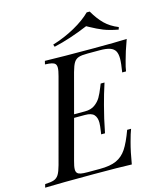

<svg xmlns="http://www.w3.org/2000/svg" viewBox="-166 -1012 940 1109"><g transform="rotate(-15 303.5 -458.0)"><path d="M0 0ZM228.5 -772 223.6 -786.1Q295.4 -808.1 357.7 -842.8Q419.9 -877.4 458.5 -916H476.6Q504.4 -867.7 536.1 -836.4Q567.9 -805.2 615.7 -786.1L611.3 -772Q557.1 -782.2 523.7 -795.7Q490.2 -809.1 449.7 -831.5L434.6 -839.8Q324.2 -793.5 228.5 -772ZM642.1 -708Q615.7 -635.7 604 -589.8Q592.8 -550.8 589.8 -527.8H566.9Q575.7 -581.5 575.7 -608.4Q575.7 -637.2 566.4 -653.6Q557.1 -669.9 535.4 -677.5Q513.7 -685.1 475.1 -685.1H401.9Q366.2 -685.1 348.4 -679.2Q330.6 -673.3 319.8 -656.5Q309.1 -639.6 298.8 -602.1L235.8 -366.2H301.8Q336.9 -366.2 359.9 -382.8Q382.8 -399.4 395.8 -421.6Q408.7 -443.8 421.9 -477.5Q429.2 -496.6 430.2 -498H453.1Q431.6 -432.1 416.5 -373.5L412.1 -356Q398.9 -309.1 379.9 -213.9H356.9L358.9 -226.6Q364.7 -264.6 364.7 -281.7Q364.7 -312.5 349.6 -329.3Q334.5 -346.2 295.9 -346.2H230.5L166 -106Q157.2 -74.7 157.2 -57.6Q157.2 -43 164.1 -35.6Q170.9 -28.3 185.1 -25.6Q199.2 -22.9 225.1 -22.9H297.9Q360.4 -22.9 397.2 -39.6Q434.1 -56.2 458.5 -92.8Q482.9 -129.4 508.8 -200.2H532.2Q522.5 -175.8 509.8 -127.9Q495.1 -74.2 482.9 0Q415 -2.9 253.9 -2.9Q62 -2.9 -35.2 0L-29.8 -20Q6.3 -21.5 23.9 -27.8Q41.5 -34.2 52.2 -51.3Q63 -68.4 73.2 -106L206.1 -602.1Q214.8 -633.8 214.8 -650.9Q214.8 -665.5 208.3 -673.1Q201.7 -680.7 187.7 -683.8Q173.8 -687 147.9 -688L152.8 -708Q251 -705.1 442.9 -705.1Q583 -705.1 642.1 -708Z"/></g></svg>

Font: TypoPRO Playfair Display SC
Style: Italic
Weight: 400
Italic angle: -14°
Designer: Claus Eggers Sørensen
Foundry: Claus Eggers Sørensen
Version: Version 1.004;PS 001.004;hotconv 1.0.70;makeotf.lib2.5.58329